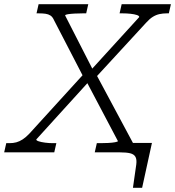

<svg xmlns="http://www.w3.org/2000/svg" viewBox="-67 -730 839 920"><path d="M497 0 506 -45H661L614 170H570L586 58Q589 34 582 21.5Q575 9 557 4.5Q539 0 507 0ZM108 -666 118 -710H356L346 -666H329Q311 -666 291.5 -665Q272 -664 259 -662Q246 -660 245 -656L382 -388L389 -383L576 -34L569 0H387L397 -44H414Q432 -44 451.5 -45Q471 -46 484.5 -48.5Q498 -51 498 -54L345 -344L339 -349L192 -633Q185 -649 175 -655.5Q165 -662 151.5 -664Q138 -666 119 -666ZM-47 0 -37 -44H-22Q-4 -44 11 -48Q26 -52 41.5 -62Q57 -72 74 -90L340 -382L364 -345L107 -62Q106 -57 118 -53Q130 -49 149 -46.5Q168 -44 186 -44H203L193 0ZM390 -357 363 -388 600 -648Q601 -654 589 -658Q577 -662 558.5 -664Q540 -666 521 -666H506L516 -710H752L742 -666H732Q714 -666 697.5 -662.5Q681 -659 665.5 -649.5Q650 -640 633 -621Z"/></svg>

Font: Roboto Serif ExtraLight
Style: Italic
Weight: 250
Italic angle: -10°
Designer: Greg Gazdowicz
Foundry: Commercial Type
Version: Version 1.008